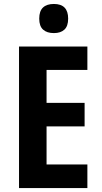

<svg xmlns="http://www.w3.org/2000/svg" viewBox="-20 -949 513 969"><path d="M421 0H76V-714H421V-596H215V-430H407V-311H215V-119H421ZM252 -929Q324 -929 324 -855Q324 -817 305 -799.5Q286 -782 252 -782Q217 -782 197.5 -799.5Q178 -817 178 -855Q178 -893 197 -911Q216 -929 252 -929Z"/></svg>

Font: Noto Sans Malayalam Condensed
Style: Bold
Weight: 700
Width: 3
Designer: Jelle Bosma - Monotype Design Team
Foundry: Monotype Imaging Inc.
Version: Version 2.104; ttfautohint (v1.8.4.7-5d5b)